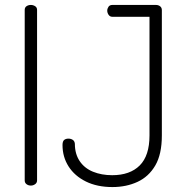

<svg xmlns="http://www.w3.org/2000/svg" viewBox="-20 -751 751 777"><path d="M105 0Q95 0 87.5 -5.5Q80 -11 80 -21V-711Q80 -721 87.5 -726Q95 -731 105 -731Q114 -731 122 -726Q130 -721 130 -711V-21Q130 -11 122 -5.5Q114 0 105 0ZM435 6Q373 6 327.5 -16.5Q282 -39 257.5 -77.5Q233 -116 233 -164Q233 -179 239.5 -184.5Q246 -190 257 -190Q267 -190 274.5 -185Q282 -180 283 -169Q283 -128 302.5 -99Q322 -70 356.5 -56Q391 -42 434 -42Q506 -42 545.5 -81.5Q585 -121 585 -203V-683H435Q425 -683 419.5 -691Q414 -699 414 -708Q414 -716 419 -723.5Q424 -731 435 -731H611Q621 -731 628 -725.5Q635 -720 635 -710V-203Q635 -127 608.5 -81.5Q582 -36 536.5 -15Q491 6 435 6Z"/></svg>

Font: Dosis ExtraLight Light
Style: Regular
Weight: 300
Version: Version 3.001; ttfautohint (v1.8.2)